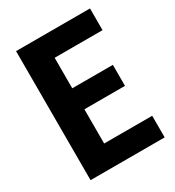

<svg xmlns="http://www.w3.org/2000/svg" viewBox="-172 -813 835 916"><g transform="rotate(-30 245.5 -355.5)"><path d="M424.3 -307.6H200.7V-119.1H465.3V0H57.1V-710.9H464.4V-591.3H200.7V-423.3H424.3Z"/></g></svg>

Font: Roboto Condensed
Style: Bold
Weight: 700
Designer: Google
Version: Version 2.134; 2016